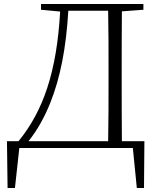

<svg xmlns="http://www.w3.org/2000/svg" viewBox="-20 -743 788 964"><path d="M522 0H647L667 201H703L705 -34H592C591 -133 591 -235 591 -353V-383C591 -489 591 -588 592 -686L700 -694V-723H186V-694L282 -685C265 -382 197 -186 73 -34H15L18 201H55L77 0ZM523 -34H123C167 -89 203 -153 233 -228C282 -351 312 -500 323 -689H523C525 -591 525 -490 525 -383V-353C525 -235 525 -133 523 -34Z"/></svg>

Font: Noto Serif CJK HK ExtraLight
Style: Regular
Weight: 200
Designer: Ryoko NISHIZUKA 西塚涼子 (kana & ideographs); Frank Grießhammer (Latin, Greek & Cyrillic); Wenlong ZHANG 张文龙 (bopomofo); San
Foundry: Adobe
Version: Version 2.001;hotconv 1.1.0;makeotfexe 2.6.0